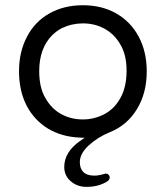

<svg xmlns="http://www.w3.org/2000/svg" viewBox="-20 -522 634 734"><path d="M129.9 -250Q129.9 -337.4 179.7 -387.7Q196.3 -403.8 216.8 -414.6Q255.4 -432.6 296.9 -432.6Q342.8 -432.6 379.9 -412.1Q417 -391.6 439.5 -353Q463.9 -313.5 463.9 -251.5Q463.9 -189.5 440.4 -147.5Q417 -105 377 -84.5Q338.4 -65.4 296.9 -65.4Q251 -65.4 213.9 -85.9Q176.8 -106.4 154.3 -146Q129.9 -185.5 129.9 -250ZM541 -249Q541 -323.7 510.7 -380.9Q480.5 -438.5 424.3 -470.7Q369.1 -502 296.9 -502Q224.6 -502 168.9 -470.7Q113.3 -439.5 83 -381.3Q52.7 -323.7 52.7 -249.5Q52.7 -175.3 81.5 -118.7Q110.8 -62.5 163.6 -30.3Q215.8 1 283.7 3.9L303.7 4.9L287.1 16.1Q225.6 59.1 225.6 116.2Q225.6 149.4 250 170.4Q274.9 192.4 310.5 192.4Q358.4 192.4 391.6 170.4L395 167.5Q399.4 162.6 399.4 156.5Q399.4 150.4 395 146Q390.6 141.6 384.3 141.6L379.4 142.6Q358.4 149.4 340.8 149.4Q312.5 149.4 298.3 135.3Q285.2 122.1 285.2 97.7Q285.2 65.4 318.8 34.2Q353.5 2.4 398.9 -16.1Q465.3 -42.5 503.2 -104.2Q541 -166 541 -249Z"/></svg>

Font: YuPearl-Light
Style: Light
Weight: 300
Designer: Max Yao
Foundry: Max-Everyday
Version: Version 1.011; ttfautohint (v1.8.3)